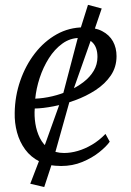

<svg xmlns="http://www.w3.org/2000/svg" viewBox="-20 -673 538 790"><path d="M431.5 -90Q417.5 -70 388 -46.5Q358.5 -23 318.5 -6.5Q278.5 10 231.5 10Q180 10 143.2 -8.2Q106.5 -26.5 83.5 -58Q60.5 -89.5 50 -128.5Q39.5 -167.5 40.5 -209Q41.5 -278 63.5 -341.2Q85.5 -404.5 123.8 -453.8Q162 -503 213.2 -531.8Q264.5 -560.5 325 -560.5Q370.5 -560.5 400.2 -545Q430 -529.5 444.8 -502.8Q459.5 -476 459.5 -442Q459.5 -397 435.8 -362.2Q412 -327.5 373.2 -302.2Q334.5 -277 289.2 -260.5Q244 -244 200 -235.5Q156 -227 123 -226.5Q120.5 -196.5 125.5 -164.5Q130.5 -132.5 144.2 -105Q158 -77.5 182.2 -60.5Q206.5 -43.5 243.5 -43.5Q271 -43.5 300.2 -52Q329.5 -60.5 358.8 -77.8Q388 -95 414 -122ZM308.5 -517Q269 -517 236.8 -493.8Q204.5 -470.5 181 -433.2Q157.5 -396 143.2 -352.2Q129 -308.5 125 -267Q159.5 -268.5 195.5 -277Q231.5 -285.5 264.8 -300.5Q298 -315.5 324.2 -335.8Q350.5 -356 365.8 -382Q381 -408 381 -438.5Q381 -477 361.8 -497Q342.5 -517 308.5 -517ZM162 96.5 104.5 83 147 -27.5 238.5 -282.5 304.5 -534 342 -653 398.5 -638 360 -525 271 -273 199 -16Z"/></svg>

Font: Merriweather 36pt Light
Style: Italic
Weight: 300
Italic angle: -7.8°
Version: Version 2.101